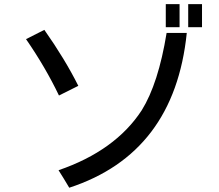

<svg xmlns="http://www.w3.org/2000/svg" viewBox="-20 -838 1040 911"><path d="M866.2 -681.6Q807.6 -110.4 308.6 52.7Q280.3 4.9 257.8 -30.3Q527.3 -123 652.3 -314.5Q731.4 -441.4 770.5 -681.6ZM938.5 -818.4V-709H873V-818.4ZM832 -818.4V-709H766.6V-818.4ZM103.5 -652.3 190.4 -696.3Q288.1 -557.6 351.6 -430.7L259.8 -384.8Q195.3 -519.5 103.5 -652.3Z"/></svg>

Font: MotoyaLCedar
Style: W3 mono
Weight: 400
Version: Version 1.01